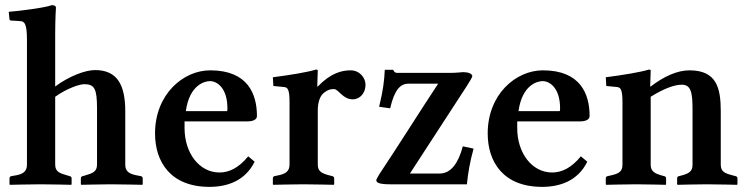

<svg xmlns="http://www.w3.org/2000/svg" viewBox="-20 -718 2910 748"><path d="M468 -77V-284C468 -389 436 -445 350 -445C313 -445 250 -422 195 -381V-583C195 -648 198 -688 198 -688C198 -695 191 -698 182 -698C157 -688 55 -675 14 -672L17 -643C17 -640 20 -638 23 -638L55 -636C75 -636 85 -628 85 -563V-77C85 -49 69 -39 37 -34L25 -32C20 -31 17 -29 17 -23V0L19 2C19 2 103 0 138 0C177 0 257 2 257 2L259 0V-23C259 -29 255 -31 251 -32L244 -34C212 -43 195 -49 195 -77V-341C241 -374 290 -390 308 -390C348 -390 358 -373 358 -295V-77C358 -49 341 -43 310 -34L303 -32C298 -31 295 -29 295 -23V0L297 2C297 2 376 0 411 0C450 0 534 2 534 2L536 0V-23C536 -29 532 -31 528 -32L517 -34C484 -40 468 -49 468 -77Z M947 -109C910 -64 873 -46 835 -46C757 -46 699 -121 699 -219V-245H942C966 -245 981 -252 981 -266C981 -351 946 -444 799 -444C694 -444 584 -351 584 -198C584 -88 644 10 796 10C865 10 935 -13 972 -88ZM704 -285C718 -387 777 -402 798 -402C825 -402 866 -376 866 -296C866 -290 866 -287 864 -285Z M1218 -381H1216L1218 -444C1218 -446 1213 -447 1211 -447C1179 -437 1113 -426 1043 -417L1045 -383L1086 -379C1100 -378 1108 -371 1108 -321V-77C1108 -50 1092 -40 1060 -34L1050 -32C1046 -31 1043 -29 1043 -23V0L1045 2C1045 2 1125 0 1161 0C1200 0 1280 2 1280 2L1282 0V-23C1282 -29 1278 -31 1274 -32L1266 -34C1235 -42 1218 -49 1218 -77V-288C1218 -324 1229 -348 1244 -358C1256 -367 1265 -371 1281 -371C1299 -371 1315 -331 1354 -331C1383 -331 1404 -356 1404 -388C1404 -414 1382 -444 1346 -444C1311 -444 1268 -433 1218 -381Z M1512 -446H1479C1477 -403 1473 -368 1457 -302L1500 -296C1517 -370 1541 -392 1571 -392H1687C1609 -274 1535 -155 1457 -38C1449 -25 1446 -18 1446 -16C1446 -6 1458 0 1501 0H1799C1803 -41 1810 -85 1825 -139L1783 -148C1766 -83 1737 -42 1693 -42H1577L1800 -385C1811 -402 1820 -418 1820 -421C1820 -431 1804 -437 1784 -437C1781 -437 1757 -434 1733 -434H1529C1523 -434 1516 -435 1512 -446Z M2243 -109C2206 -64 2169 -46 2131 -46C2053 -46 1995 -121 1995 -219V-245H2238C2262 -245 2277 -252 2277 -266C2277 -351 2242 -444 2095 -444C1990 -444 1880 -351 1880 -198C1880 -88 1940 10 2092 10C2161 10 2231 -13 2268 -88ZM2000 -285C2014 -387 2073 -402 2094 -402C2121 -402 2162 -376 2162 -296C2162 -290 2162 -287 2160 -285Z M2515 -381H2513L2515 -444C2515 -446 2510 -447 2508 -447C2476 -437 2410 -426 2340 -417L2342 -383L2383 -379C2397 -378 2405 -371 2405 -321V-76C2405 -48 2389 -41 2357 -34L2348 -32C2343 -31 2340 -29 2340 -23V0L2342 2C2342 2 2423 0 2458 0C2497 0 2573 2 2573 2L2575 0V-23C2575 -29 2571 -31 2567 -32L2563 -33C2533 -41 2515 -49 2515 -76V-341C2565 -372 2606 -388 2636 -388C2672 -388 2678 -358 2678 -290V-76C2678 -48 2661 -41 2630 -33L2626 -32C2621 -31 2618 -29 2618 -23V0L2620 2C2620 2 2696 0 2732 0C2771 0 2851 2 2851 2L2853 0V-23C2853 -29 2849 -31 2845 -32L2837 -34C2806 -42 2788 -48 2788 -76V-283C2788 -374 2773 -444 2666 -444C2618 -444 2566 -420 2515 -381Z"/></svg>

Font: Libertinus Serif Semibold
Style: Regular
Weight: 600
Designer: Philipp H. Poll, Khaled Hosny
Foundry: Caleb Maclennan
Version: Version 7.050;RELEASE